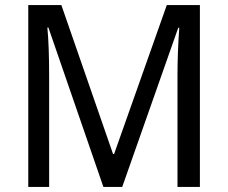

<svg xmlns="http://www.w3.org/2000/svg" viewBox="-20 -734 896 754"><path d="M170 -626H166Q173 -554 173 -433V0H91V-714H221L424 -129H428L635 -714H765V0H677V-439Q677 -525 684 -625H680L460 0H386Z"/></svg>

Font: Noto Sans Display
Style: Regular
Weight: 400
Designer: Monotype Design team
Foundry: Monotype Imaging Inc.
Version: Version 1.000